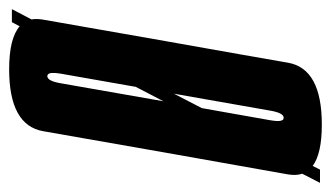

<svg xmlns="http://www.w3.org/2000/svg" viewBox="-220 -548 724 420"><g transform="rotate(-90 142.0 -338.0)"><path d="M-48 0 -28 -39Q-32.5 -52 -29.5 -70Q-16.5 -144 18 -337.5Q52 -531 65 -605.5Q78 -680 200.5 -680Q268 -680 294.5 -657L303.5 -674H332L309.5 -631Q311.5 -619.5 309 -605.5Q296 -531 262 -337.5Q227.5 -144 214.8 -70Q202 4 79.5 4Q16 4 -11 -16L-19 0ZM130.5 -342.5 162 -403Q187 -545 191 -568Q195 -592 188.5 -595.5Q187 -596.5 185.5 -596.5Q175 -596.5 170 -568Q165 -540.5 130.5 -342.5ZM94.5 -79.5Q105 -79.5 110 -109Q115 -136.5 147 -319.5L115.5 -258.5Q93 -131.5 89 -109Q84.5 -84 91.5 -80Q93 -79.5 94.5 -79.5Z"/></g></svg>

Font: Anybody UltraCondensed SemiBold
Style: Italic
Weight: 600
Width: 1
Italic angle: -10°
Designer: Tyler Finck
Foundry: Etcetera Type Company
Version: Version 1.010; ttfautohint (v1.8.3) -l 8 -r 50 -G 200 -x 14 